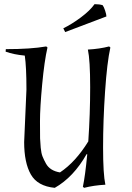

<svg xmlns="http://www.w3.org/2000/svg" viewBox="-20 -887 634 922"><path d="M96 -205Q96 -205 107 -457Q107 -566 99 -620Q46 -625 7 -639L8 -651Q128 -651 202 -664L208 -659Q193 -594 182.5 -481.5Q172 -369 172 -304.5Q172 -240 172.5 -222.5Q173 -205 175.5 -178Q178 -151 184.5 -135Q191 -119 201 -101Q220 -67 268 -59Q343 -109 404 -208Q413 -340 413 -469Q413 -598 402 -649Q458 -652 504 -664L510 -659Q494 -587 484.5 -447Q475 -307 475 -179Q475 -51 486 0Q430 3 384 15L378 10Q389 -42 399 -146L396 -147Q333 -36 243 15Q160 7 128 -49.5Q96 -106 96 -205ZM491 -808 293 -733 284 -751Q325 -771 368.5 -803.5Q412 -836 434 -867Q458 -867 473 -862Q479 -854 485 -835.5Q491 -817 491 -808Z"/></svg>

Font: Almendra
Style: Italic
Weight: 400
Italic angle: -12°
Designer: Ana Sanfelippo
Foundry: Ana Sanfelippo
Version: Version 1.004